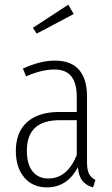

<svg xmlns="http://www.w3.org/2000/svg" viewBox="-20 -792 481 823"><path d="M295.9 -731.9 137.2 -647.9 121.1 -672.9 272.9 -772ZM353 -96.2Q353 -63.5 361.8 -46.6Q370.6 -29.8 389.2 -21L378.9 11.2Q348.1 2.4 332.5 -17.8Q316.9 -38.1 314 -75.2Q267.6 11.2 181.2 11.2Q119.6 11.2 83.7 -31.7Q47.9 -74.7 47.9 -145Q47.9 -225.6 96.4 -268.8Q145 -312 233.9 -312H309.1V-376Q309.1 -435.1 285.9 -464.6Q262.7 -494.1 212.9 -494.1Q159.7 -494.1 91.8 -464.8L78.1 -498Q152.8 -532.2 215.8 -532.2Q285.2 -532.2 319.1 -492.4Q353 -452.6 353 -378.9ZM187 -26.9Q269 -26.9 309.1 -127.9V-276.9H237.8Q165.5 -276.9 130.4 -244.4Q95.2 -211.9 95.2 -146Q95.2 -87.9 119.6 -57.4Q144 -26.9 187 -26.9Z"/></svg>

Font: Fira Sans Compressed ExtraLight
Style: Regular
Weight: 250
Width: 1
Designer: Carrois Corporate & Edenspiekermann AG
Foundry: Carrois Corporate GbR & Edenspiekermann AG
Version: Version 4.203;PS 004.203;hotconv 1.0.88;makeotf.lib2.5.64775